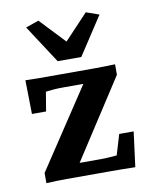

<svg xmlns="http://www.w3.org/2000/svg" viewBox="-67 -581 496 633"><g transform="rotate(-10 181.5 -264.0)"><path d="M137.2 -14.2 132.8 -44.9H228Q242.2 -44.9 255.4 -45.9Q268.6 -46.9 281.7 -47.9L302.2 -116.2H350.6L335.4 1Q315.4 0.5 293.5 0.2Q271.5 0 255.4 0H106Q89.4 0 72 0.5Q54.7 1 37.6 2V-32.2L233.9 -328.6V-299.3H148.4Q128.4 -299.3 114.3 -298.1Q100.1 -296.9 88.4 -295.4L77.6 -231H30.3L28.3 -344.2Q48.8 -343.3 70.8 -343.3Q92.8 -343.3 108.9 -343.3H259.8Q276.9 -343.3 294.2 -343.8Q311.5 -344.2 328.6 -344.7V-309.6ZM306.6 -515.1 223.1 -387.7H144L61 -515.1L104.5 -530.3L209.5 -419.4H158.7L263.2 -530.3Z"/></g></svg>

Font: Lateef SemiBold
Style: Regular
Weight: 600
Designer: SIL International
Foundry: SIL International
Version: Version 4.200